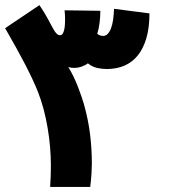

<svg xmlns="http://www.w3.org/2000/svg" viewBox="-74 -740 717 760"><path d="M124.5 0Q127.4 -44.4 127.4 -84.5Q127.4 -119.1 124.3 -157Q121.1 -194.8 114.7 -232.9Q108.4 -271 98.6 -307.6Q88.9 -344.2 76.2 -376.5Q66.4 -400.9 54.2 -427Q42 -453.1 26.4 -483.4Q10.7 -513.7 -9 -549.3Q-28.8 -585 -53.7 -628.4L82 -719.7Q91.8 -705.6 98.9 -693.8Q106 -682.1 111.3 -672.6Q116.7 -663.1 120.8 -655.3Q125 -647.5 128.9 -640.1Q135.3 -627.9 140.1 -620.1Q145 -612.3 149.2 -607.9Q153.3 -603.5 156.5 -602.1Q159.7 -600.6 163.6 -600.6Q170.9 -600.6 174.8 -607.7Q178.7 -614.7 180.7 -624.8Q182.6 -634.8 183.1 -645.8Q183.6 -656.7 183.6 -664.6Q183.6 -672.4 183.1 -681.2Q182.6 -689.9 181.6 -699.2L323.2 -697.3Q323.2 -675.3 320.3 -650.9Q317.4 -626.5 311 -606.4Q314.5 -602.1 322.3 -599.9Q330.1 -597.7 334 -597.7Q344.7 -597.7 352.5 -606Q360.4 -614.3 365.7 -628.7Q371.1 -643.1 373.8 -662.6Q376.5 -682.1 377.4 -705.1L517.6 -687Q517.6 -630.4 505.4 -588.9Q493.2 -547.4 471.2 -520.3Q449.2 -493.2 418.2 -480Q387.2 -466.8 349.1 -466.8Q331.1 -466.8 311.3 -470.9Q291.5 -475.1 273.9 -489.3Q263.7 -481.4 249 -476.3Q234.4 -471.2 218.8 -471.2Q206.5 -471.2 196.3 -474.6Q206.5 -458.5 216.3 -438.2Q226.1 -418 234.1 -397.5Q242.2 -377 248.3 -358.6Q254.4 -340.3 257.8 -329.1Q275.4 -266.6 282.5 -208.5Q289.6 -150.4 289.6 -92.8Q289.6 -77.6 288.3 -55.7Q287.1 -33.7 283.2 0Z"/></svg>

Font: DimaFred
Style: Bold
Weight: 800
Designer: R.Balvardi
Foundry: R.Balvardi (r.balvardi@gmail.com)
Version: Version 1.00;August 2, 2018;FontCreator 11.5.0.2427 64-bit